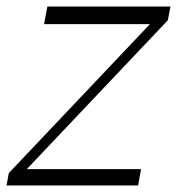

<svg xmlns="http://www.w3.org/2000/svg" viewBox="-37 -568 542 588"><path d="M-17 0 -10 -38 441 -514 446 -494H98L108 -548H485L477 -506L28 -32L26 -50H395L386 0Z"/></svg>

Font: Savate ExtraLight
Style: Italic
Weight: 200
Italic angle: -11°
Designer: Max Esnée
Foundry: Plomb Type
Version: Version 2.000